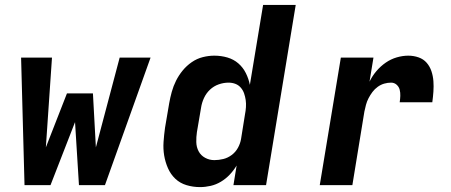

<svg xmlns="http://www.w3.org/2000/svg" viewBox="-20 -755 1840 783"><path d="M408 0H302L286 -257L186 0H80L66 -520H192L167 -154L253 -374H359L371 -154L468 -520H594Z M796 8Q767 8 740.5 0Q714 -8 695 -26Q676 -44 665 -69Q654 -94 649.5 -121Q645 -148 647 -176.5Q649 -205 653 -234L670 -334Q674 -357 680.5 -380.5Q687 -404 698 -426Q709 -448 725 -467.5Q741 -487 762 -501.5Q783 -516 807 -522Q831 -528 854 -528Q882 -528 907.5 -520.5Q933 -513 952 -496.5Q971 -480 982.5 -457Q994 -434 999 -409L1053 -735H1186L1065 0H932L945 -80Q933 -60 917 -43Q901 -26 881 -14Q861 -2 839 3Q817 8 796 8ZM854 -102Q872 -102 890.5 -106.5Q909 -111 925 -123Q941 -135 950.5 -152.5Q960 -170 963 -188L979 -288Q982 -303 983 -318Q984 -333 982 -347Q980 -361 975.5 -374Q971 -387 962 -397.5Q953 -408 940 -413Q927 -418 912 -418Q892 -418 872 -411Q852 -404 836.5 -389.5Q821 -375 812 -355.5Q803 -336 800 -316L783 -216Q780 -196 780.5 -175.5Q781 -155 790 -138Q799 -121 816.5 -111.5Q834 -102 854 -102Z M1284 0 1370 -520H1503L1487 -422Q1498 -445 1515 -465Q1532 -485 1553 -499.5Q1574 -514 1598 -521Q1622 -528 1645 -528Q1667 -528 1687 -521Q1707 -514 1720 -499Q1733 -484 1739.5 -464.5Q1746 -445 1747.5 -424Q1749 -403 1747.5 -381.5Q1746 -360 1743 -338H1610Q1612 -351 1612.5 -364Q1613 -377 1610 -389Q1607 -401 1597.5 -409.5Q1588 -418 1575 -418Q1561 -418 1547 -414Q1533 -410 1520.5 -401Q1508 -392 1499 -380Q1490 -368 1483 -354.5Q1476 -341 1472.5 -327.5Q1469 -314 1466 -300L1417 0Z"/></svg>

Font: Iosevka XBd Ex Obl
Style: Regular
Weight: 800
Width: 7
Italic angle: -9°
Monospace: yes
Designer: Belleve Invis
Foundry: Belleve Invis
Version: Version 32.5.0; ttfautohint (v1.8.4)